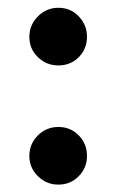

<svg xmlns="http://www.w3.org/2000/svg" viewBox="-20 -490 326 501"><path d="M207 -83Q207 -52.2 185.5 -30.3Q164.1 -8.3 132.3 -8.3Q101.1 -8.3 78.9 -30.3Q56.6 -52.2 56.6 -83Q56.6 -114.7 78.9 -136.7Q101.1 -158.7 132.3 -158.7Q164.1 -158.7 185.5 -136.7Q207 -114.7 207 -83ZM207 -394Q207 -362.3 185.5 -340.8Q164.1 -319.3 132.3 -319.3Q101.1 -319.3 78.9 -340.8Q56.6 -362.3 56.6 -394Q56.6 -424.8 78.9 -447.3Q101.1 -469.7 132.3 -469.7Q164.1 -469.7 185.5 -447.3Q207 -424.8 207 -394Z"/></svg>

Font: Annapurna SIL
Style: Bold
Weight: 700
Designer: Peter Martin, Annie Olsen
Foundry: SIL International
Version: Version 2.000